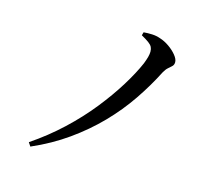

<svg xmlns="http://www.w3.org/2000/svg" viewBox="-105 -865 1211 1039"><g transform="rotate(15 500.0 -345.5)"><path d="M572 -705 577 -723Q600 -725 624.5 -724Q649 -723 671 -715Q697 -707 723 -689Q749 -671 766.5 -649.5Q784 -628 784 -611Q784 -596 775 -587.5Q766 -579 754.5 -569Q743 -559 733 -541Q690 -456 633.5 -373Q577 -290 504.5 -215.5Q432 -141 342.5 -77.5Q253 -14 145 33L131 12Q223 -50 302 -124Q381 -198 443.5 -276.5Q506 -355 551 -428Q596 -501 622 -561Q631 -584 635.5 -601Q640 -618 640 -631Q640 -646 634.5 -657Q629 -668 614 -679Q599 -690 572 -705Z"/></g></svg>

Font: Early Summer Mincho SemiBold
Style: Regular
Weight: 600
Designer: GuiWonder
Version: Version 1.002